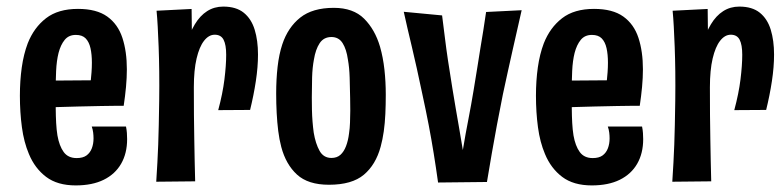

<svg xmlns="http://www.w3.org/2000/svg" viewBox="-20 -551 2378 583"><path d="M210 12Q154.4 12 120.1 -13.9Q85.8 -39.8 67.8 -83.4Q52.6 -119.2 46.5 -164.7Q40.4 -210.2 40.4 -260.6Q40.4 -306 46.1 -346.3Q51.8 -386.6 64.2 -419.4Q83 -467.2 119.7 -495.6Q156.4 -524 216.8 -524Q273.2 -524 305.6 -500.8Q338 -477.6 351.6 -436.2Q365.2 -394.8 365.2 -340.4Q365.2 -314.8 362.6 -287Q360 -259.2 355.6 -229.8L255 -299.4Q256.8 -316 257.9 -331.4Q259 -346.8 259 -360.6Q259 -385.6 254.8 -404.5Q250.6 -423.4 240.3 -434.2Q230 -445 210.2 -445Q188.8 -445 176.5 -430Q164.2 -415 157.8 -390.4Q151.8 -366.6 150.4 -335.5Q149 -304.4 149 -269.8Q149 -244.8 149.2 -221.5Q149.4 -198.2 150.5 -177.8Q151.6 -157.4 154.4 -139.8Q160 -107.8 173.4 -89.4Q186.8 -71 212.8 -71Q231.8 -71 242.7 -79Q253.6 -87 258.8 -100.6Q264 -114.2 264 -130.6Q264 -139.2 262.9 -148.4Q261.8 -157.6 258.6 -166.8H362.6Q364.6 -156.8 365.3 -147.4Q366 -138 366 -128.6Q366 -85.4 347.8 -53.8Q329.6 -22.2 294.9 -5.1Q260.2 12 210 12ZM73.4 -222.2 70.6 -305.8 338.2 -307.8 355.6 -229.8Q355.6 -229.8 336.5 -229.8Q317.4 -229.8 286.2 -229.1Q255 -228.4 217.4 -227.6Q179.8 -226.8 142 -225.5Q104.2 -224.2 73.4 -222.2Z M642.6 -216.6Q656.2 -267 661.5 -310Q666.8 -353 666.8 -384.6Q666.8 -415 658.9 -430.3Q651 -445.6 632 -445.6Q614 -445.6 599.6 -427.2Q585.2 -408.8 576.9 -373.3Q568.6 -337.8 568.6 -286L524.8 -243.4Q525.2 -293 530.3 -336.9Q535.4 -380.8 545.8 -416.2Q556.2 -451.6 571.8 -477.5Q587.4 -503.4 609 -517.2Q630.6 -531 657.8 -531Q697 -531 720.1 -512.4Q743.2 -493.8 753.3 -460.9Q763.4 -428 763.4 -385.4Q763.4 -347.8 756.9 -304.9Q750.4 -262 739.4 -217.2ZM454.4 0.8Q456.4 -30.8 457.9 -57.4Q459.4 -84 460.4 -111.7Q461.4 -139.4 462.1 -171.7Q462.8 -204 463.4 -245.4Q464 -292.6 463.5 -333.5Q463 -374.4 461.7 -408.8Q460.4 -443.2 458.9 -470.4Q457.4 -497.6 455.4 -518.4L561.8 -523.8Q562.4 -497 562.5 -463Q562.6 -429 564.3 -385.7Q566 -342.4 568.6 -286Q568.6 -241.4 568.9 -202.5Q569.2 -163.6 569.9 -129.2Q570.6 -94.8 571.1 -62.9Q571.6 -31 572.6 -0.4Z M978.8 10Q915.4 10 881.7 -21Q848 -52 834 -105Q828 -127.8 824.8 -153.6Q821.6 -179.4 820.1 -208Q818.6 -236.6 818.6 -267Q818.6 -310.2 822.9 -348.1Q827.2 -386 837.2 -416.4Q854.4 -468 891.7 -497.6Q929 -527.2 993.6 -527.2Q1052.6 -527.2 1085.6 -494.3Q1118.6 -461.4 1134 -409Q1143.2 -376.8 1147.3 -339.8Q1151.4 -302.8 1151.4 -263.6Q1151.4 -233.2 1150.1 -205.1Q1148.8 -177 1145.3 -152.1Q1141.8 -127.2 1135.8 -105.4Q1121 -50.8 1084.8 -20.4Q1048.6 10 978.8 10ZM986.4 -71.4Q1003 -71.4 1013.6 -80.8Q1024.2 -90.2 1030.7 -107.2Q1037.2 -124.2 1039.8 -145.6Q1042.2 -161.4 1042.8 -178.7Q1043.4 -196 1043.6 -214.9Q1043.8 -233.8 1043.2 -252.4Q1042.6 -285.6 1041.7 -315.8Q1040.8 -346 1036.4 -370.2Q1032 -401.6 1020.3 -420.1Q1008.6 -438.6 986.4 -438.6Q963 -438.6 950.6 -419.8Q938.2 -401 933.2 -370.2Q928.6 -346 927.7 -316.2Q926.8 -286.4 926.8 -255.2Q926.8 -236.4 927.2 -217.8Q927.6 -199.2 929 -181.8Q930.4 -164.4 932.6 -148.2Q938.2 -114.8 950.3 -93.1Q962.4 -71.4 986.4 -71.4Z M1206 -515.2 1322.4 -504.2Q1327.4 -465.6 1331.2 -434.3Q1335 -403 1340.2 -368.2Q1345.4 -333.4 1353.6 -283Q1358.8 -252.2 1363.7 -222.5Q1368.6 -192.8 1374.2 -161.9Q1379.8 -131 1385.4 -95.4Q1389.6 -121.4 1393.9 -144.7Q1398.2 -168 1402.5 -190.1Q1406.8 -212.2 1410.6 -233.6Q1414.4 -255 1418.2 -277.6Q1424.6 -315.4 1429.4 -346.4Q1434.2 -377.4 1438.7 -404.8Q1443.2 -432.2 1447.6 -459.1Q1452 -486 1456 -514.6L1564 -520Q1558.6 -495.4 1551.6 -465.3Q1544.6 -435.2 1537.1 -401.4Q1529.6 -367.6 1521.8 -332.7Q1514 -297.8 1506.8 -263.6Q1496.8 -214 1488.8 -170.9Q1480.8 -127.8 1473.5 -86.2Q1466.2 -44.6 1458.6 1.6L1310.2 3.2Q1303.6 -43.8 1296.9 -85.4Q1290.2 -127 1281.8 -171Q1273.4 -215 1262 -267.2Q1253.2 -308.6 1245.6 -343.4Q1238 -378.2 1230.8 -408Q1223.6 -437.8 1217.5 -464.2Q1211.4 -490.6 1206 -515.2Z M1777 12Q1721.4 12 1687.1 -13.9Q1652.8 -39.8 1634.8 -83.4Q1619.6 -119.2 1613.5 -164.7Q1607.4 -210.2 1607.4 -260.6Q1607.4 -306 1613.1 -346.3Q1618.8 -386.6 1631.2 -419.4Q1650 -467.2 1686.7 -495.6Q1723.4 -524 1783.8 -524Q1840.2 -524 1872.6 -500.8Q1905 -477.6 1918.6 -436.2Q1932.2 -394.8 1932.2 -340.4Q1932.2 -314.8 1929.6 -287Q1927 -259.2 1922.6 -229.8L1822 -299.4Q1823.8 -316 1824.9 -331.4Q1826 -346.8 1826 -360.6Q1826 -385.6 1821.8 -404.5Q1817.6 -423.4 1807.3 -434.2Q1797 -445 1777.2 -445Q1755.8 -445 1743.5 -430Q1731.2 -415 1724.8 -390.4Q1718.8 -366.6 1717.4 -335.5Q1716 -304.4 1716 -269.8Q1716 -244.8 1716.2 -221.5Q1716.4 -198.2 1717.5 -177.8Q1718.6 -157.4 1721.4 -139.8Q1727 -107.8 1740.4 -89.4Q1753.8 -71 1779.8 -71Q1798.8 -71 1809.7 -79Q1820.6 -87 1825.8 -100.6Q1831 -114.2 1831 -130.6Q1831 -139.2 1829.9 -148.4Q1828.8 -157.6 1825.6 -166.8H1929.6Q1931.6 -156.8 1932.3 -147.4Q1933 -138 1933 -128.6Q1933 -85.4 1914.8 -53.8Q1896.6 -22.2 1861.9 -5.1Q1827.2 12 1777 12ZM1640.4 -222.2 1637.6 -305.8 1905.2 -307.8 1922.6 -229.8Q1922.6 -229.8 1903.5 -229.8Q1884.4 -229.8 1853.2 -229.1Q1822 -228.4 1784.4 -227.6Q1746.8 -226.8 1709 -225.5Q1671.2 -224.2 1640.4 -222.2Z M2209.6 -216.6Q2223.2 -267 2228.5 -310Q2233.8 -353 2233.8 -384.6Q2233.8 -415 2225.9 -430.3Q2218 -445.6 2199 -445.6Q2181 -445.6 2166.6 -427.2Q2152.2 -408.8 2143.9 -373.3Q2135.6 -337.8 2135.6 -286L2091.8 -243.4Q2092.2 -293 2097.3 -336.9Q2102.4 -380.8 2112.8 -416.2Q2123.2 -451.6 2138.8 -477.5Q2154.4 -503.4 2176 -517.2Q2197.6 -531 2224.8 -531Q2264 -531 2287.1 -512.4Q2310.2 -493.8 2320.3 -460.9Q2330.4 -428 2330.4 -385.4Q2330.4 -347.8 2323.9 -304.9Q2317.4 -262 2306.4 -217.2ZM2021.4 0.8Q2023.4 -30.8 2024.9 -57.4Q2026.4 -84 2027.4 -111.7Q2028.4 -139.4 2029.1 -171.7Q2029.8 -204 2030.4 -245.4Q2031 -292.6 2030.5 -333.5Q2030 -374.4 2028.7 -408.8Q2027.4 -443.2 2025.9 -470.4Q2024.4 -497.6 2022.4 -518.4L2128.8 -523.8Q2129.4 -497 2129.5 -463Q2129.6 -429 2131.3 -385.7Q2133 -342.4 2135.6 -286Q2135.6 -241.4 2135.9 -202.5Q2136.2 -163.6 2136.9 -129.2Q2137.6 -94.8 2138.1 -62.9Q2138.6 -31 2139.6 -0.4Z"/></svg>

Font: Truculenta
Style: Regular
Weight: 400
Designer: Ivan Castro, Eva Sanz & Omnibus-Type Team
Foundry: Omnibus-Type
Version: Version 1.002